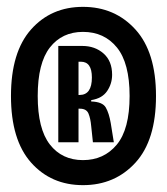

<svg xmlns="http://www.w3.org/2000/svg" viewBox="-20 -722 487 560"><path d="M222 -182Q129 -182 70.5 -248Q12 -314 12 -442Q12 -570 70.5 -636Q129 -702 222 -702Q315 -702 375 -636Q435 -570 435 -442Q435 -313 375 -247.5Q315 -182 222 -182ZM222 -255Q283 -255 320.5 -300Q358 -345 358 -442Q358 -538 321 -583.5Q284 -629 222 -629Q161 -629 125.5 -583.5Q90 -538 90 -442Q90 -346 125.5 -300.5Q161 -255 222 -255ZM150 -307V-588H220Q257 -588 282 -566Q307 -544 307 -504Q307 -478 292.5 -456.5Q278 -435 246 -430V-426Q279 -425 288.5 -408.5Q298 -392 303 -363L312 -307H251L246 -354Q244 -377 238 -391Q232 -405 213 -405H209V-307ZM209 -445H212Q248 -445 248 -496Q248 -542 216 -542H209Z"/></svg>

Font: Bricolage Grotesque 96pt Condensed Medium
Style: Regular
Weight: 500
Width: 3
Designer: Mathieu Triay
Foundry: Atelier Triay
Version: Version 1.001; ttfautohint (v1.8.4.7-5d5b);gftools[0.9.33.de